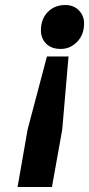

<svg xmlns="http://www.w3.org/2000/svg" viewBox="-20 -545 355 765"><path d="M50 200 90 -29 167 -320H253L228 -29L187 200ZM222 -350Q184.5 -350 163.8 -371.2Q143 -392.5 143 -423Q143 -469 170.2 -497Q197.5 -525 240 -525Q274 -525 294.5 -503.5Q315 -482 315 -452Q315 -406.5 287.2 -378.2Q259.5 -350 222 -350Z"/></svg>

Font: Overpass Black
Style: Italic
Weight: 900
Italic angle: -10°
Designer: Delve Withrington, Dave Bailey, Thomas Jockin
Foundry: Delve Fonts LLC
Version: Version 4.000